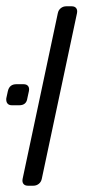

<svg xmlns="http://www.w3.org/2000/svg" viewBox="-32 -591 281 611"><path d="M57 0Q47 0 42.5 -6Q38 -12 40 -22L152 -549Q154 -559 161.5 -565Q169 -571 179 -571H196Q206 -571 210.5 -565Q215 -559 213 -549L101 -22Q99 -12 91.5 -6Q84 0 74 0ZM6 -256Q-4 -256 -8.5 -262Q-13 -268 -12 -278L-7 -301Q-2 -323 20 -323H43Q53 -323 57.5 -317Q62 -311 60 -301L55 -278Q52 -256 29 -256Z"/></svg>

Font: Rubik Light
Style: Italic
Weight: 300
Italic angle: -12°
Designer: Hubert and Fischer
Foundry: Hubert and Fischer
Version: Version 2.300;gftools[0.9.30]